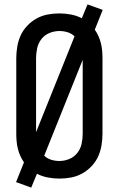

<svg xmlns="http://www.w3.org/2000/svg" viewBox="-20 -804 540 873"><path d="M122 49 53 24 89 -66Q79 -80 72 -96Q65 -112 61 -128.5Q57 -145 55.5 -162Q54 -179 54 -196V-539Q54 -565 58.5 -592Q63 -619 74 -643Q85 -667 104 -687Q123 -707 146.5 -720Q170 -733 196.5 -738Q223 -743 250 -743Q276 -743 302.5 -738Q329 -733 352 -721L378 -784L447 -759L411 -669Q421 -655 428 -639Q435 -623 439 -606.5Q443 -590 444.5 -573Q446 -556 446 -539V-196Q446 -170 441.5 -143Q437 -116 426 -92Q415 -68 396 -48Q377 -28 353.5 -15Q330 -2 303.5 3Q277 8 250 8Q224 8 197.5 3Q171 -2 148 -14ZM144 -203 319 -639Q305 -652 287 -657.5Q269 -663 250 -663Q227 -663 205 -654Q183 -645 168.5 -626.5Q154 -608 149 -585Q144 -562 144 -539ZM250 -72Q273 -72 295 -81Q317 -90 331.5 -108.5Q346 -127 351 -150Q356 -173 356 -196V-532L181 -96Q195 -83 213 -77.5Q231 -72 250 -72Z"/></svg>

Font: Iosevka Term Curly Medium
Style: Regular
Weight: 500
Designer: Belleve Invis
Foundry: Belleve Invis
Version: Version 32.3.0